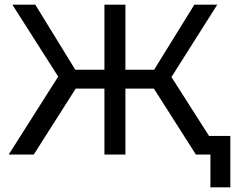

<svg xmlns="http://www.w3.org/2000/svg" viewBox="-20 -664 1022 825"><path d="M641.2 -283.4 821.6 0H929.2L716.7 -333L913.6 -644H815.1L642.2 -364.3H518.9V-644H428.7V-364.3H303.6L131.6 -644H33.1L230 -334.9L17.5 0H125.1L305.4 -283.4H428.7V0H518.9V-283.4ZM969.7 -80H821.6V0H884.1V140.8H969.7Z"/></svg>

Font: Montserrat Ace
Style: Regular
Weight: 500
Designer: Julieta Ulanovsky
Foundry: Julieta Ulanovsky
Version: Version 1